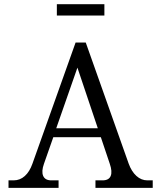

<svg xmlns="http://www.w3.org/2000/svg" viewBox="-20 -905 777 925"><path d="M600.1 -116.2Q613.8 -78.6 637.2 -57.4Q660.6 -36.1 689.9 -36.1H715.8V0H439.9V-36.1H474.1Q504.4 -36.1 513.2 -57.1Q522 -78.1 508.8 -116.2L465.8 -244.1H236.8L191.9 -116.2Q178.7 -79.1 188 -57.6Q197.3 -36.1 227.1 -36.1H262.2V0H21V-36.1H45.9Q76.2 -36.1 99.4 -56.9Q122.6 -77.6 136.2 -116.2L344.2 -700.2H393.1ZM251 -287.1H451.2L353 -579.1ZM253.9 -830.1V-884.8H482.9V-830.1Z"/></svg>

Font: LT Superior Serif
Style: Regular
Weight: 400
Designer: Daniel Lyons
Foundry: LyonsType
Version: Version 2.120;FEAKit 1.0